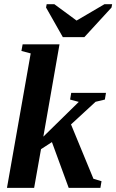

<svg xmlns="http://www.w3.org/2000/svg" viewBox="-20 -908 562 928"><path d="M189.5 -247.6 360.8 -415.5 318.8 -426.8 324.2 -459H492.2L486.8 -426.8L441.9 -416L323.2 -306.6L431.6 -43.9L470.7 -32.2L465.3 0H312L231 -221.2L178.2 -187L145 0H13.7L128.4 -649.9L83.5 -661.6L89.4 -693.8H267.6ZM522 -887.7 519 -871.6 387.7 -728.5H283.7L202.6 -871.6L205.6 -887.7H242.7L350.1 -808.6L484.9 -887.7Z"/></svg>

Font: Liberation Serif
Style: Bold Italic
Weight: 700
Italic angle: -16.333°
Designer: Steve Matteson
Foundry: Ascender Corporation
Version: Version 2.1.5